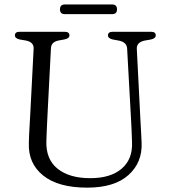

<svg xmlns="http://www.w3.org/2000/svg" viewBox="-20 -846 781 882"><path d="M582.5 -288 564 -622.5Q562.5 -652.5 526 -659.5L498.5 -664.5Q476 -669.5 476 -683.5Q476 -700 498 -700H674Q695.5 -700 695.5 -683.5Q695.5 -669.5 673 -664.5L646.5 -660Q606.5 -652.5 608.5 -620.5L625.5 -287Q627 -262.5 628.2 -239Q629.5 -215.5 630.5 -190.5Q634.5 -99.5 570 -41.8Q505.5 16 380.5 16Q247.5 16 178.2 -39.8Q109 -95.5 112.5 -189Q112.5 -204.5 113.8 -228.2Q115 -252 116.5 -277.2Q118 -302.5 119 -322L134.5 -622Q136 -653 98 -660L71 -664.5Q48.5 -669.5 48.5 -683.5Q48.5 -700 70.5 -700H277Q299 -700 299 -683.5Q299 -669.5 276.5 -665L249.5 -660Q215 -653.5 214 -624L198.5 -324.5Q196.5 -286.5 195.2 -256Q194 -225.5 193 -199Q190 -115 244.2 -71.2Q298.5 -27.5 394.5 -27.5Q488 -27.5 539 -71.2Q590 -115 586.5 -193Q585.5 -226 584.5 -247.5Q583.5 -269 582.5 -288ZM255.5 -803Q255.5 -825.5 278 -825.5H495Q517.5 -825.5 517.5 -803Q517.5 -781 495 -781H278Q255.5 -781 255.5 -803Z"/></svg>

Font: Fraunces 9pt Soft Light
Style: Regular
Weight: 300
Version: Version 1.000;[0bf87f6ff]